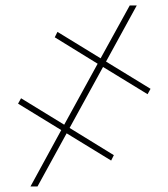

<svg xmlns="http://www.w3.org/2000/svg" viewBox="-20 -675 609 695"><path d="M353 -432.6 231.9 -211.9 392.1 -113.3 382.3 -93.8 221.2 -192.4 115.7 0H90.3L201.7 -204.1L45.4 -299.8L56.2 -319.3L212.4 -223.6L333.5 -444.3L178.2 -540L188 -559.6L344.2 -463.9L449.7 -655.3H475.1L363.8 -452.1L524.9 -353.5L514.2 -334Z"/></svg>

Font: Inter 20pt Thin
Style: Regular
Weight: 250
Version: Version 4.001;git-66647c0bb